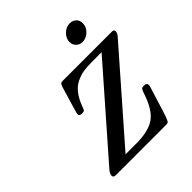

<svg xmlns="http://www.w3.org/2000/svg" viewBox="-239 -1092 1263 1263"><g transform="rotate(-45 392.5 -460.5)"><path d="M94.2 -16.1Q94.2 -36.1 115.2 -59.1L622.1 -638.2H529.8Q484.9 -638.2 453.4 -633.1Q421.9 -627.9 387 -611.6Q352.1 -595.2 325 -560.1Q297.9 -524.9 278.8 -471.2Q272.9 -454.1 268.1 -449Q263.2 -443.8 248 -443.8H244.1Q221.2 -443.8 221.2 -463.9Q221.2 -468.8 279.8 -663.1Q284.7 -676.3 290.3 -681.2Q295.9 -686 308.1 -686H766.1Q785.2 -686 785.2 -669.9Q785.2 -652.8 770 -636.2L258.8 -51.8H359.9Q470.7 -51.8 530.3 -92.3Q589.8 -132.8 628.9 -252.9Q635.7 -273.9 641.4 -280Q647 -286.1 663.1 -286.1Q689.9 -286.1 689.9 -266.1Q689.9 -256.3 685.1 -244.1Q668 -192.4 646 -118.2Q615.2 -16.1 605 -5.9Q600.1 0 584 0H118.2Q94.2 0 94.2 -16.1ZM520 -835Q520 -867.2 546.6 -894Q573.2 -920.9 608.9 -920.9Q634.8 -920.9 652.3 -904.5Q669.9 -888.2 669.9 -860.8Q669.9 -826.7 643.1 -800.3Q616.2 -773.9 582 -773.9Q555.2 -773.9 537.6 -791.5Q520 -809.1 520 -835Z"/></g></svg>

Font: CMU Serif
Style: BoldItalic
Weight: 700
Italic angle: -14.04°
Version: Version 0.7.0